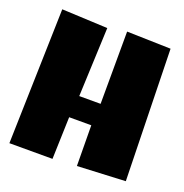

<svg xmlns="http://www.w3.org/2000/svg" viewBox="-125 -804 876 916"><g transform="rotate(20 313.0 -346.0)"><path d="M604.5 -19.5 360.4 -7.8 358.4 -213.9H246.1L239.3 0H20.5L39.1 -686.5L271.5 -675.8L256.8 -325.2H365.2L366.2 -692.4L588.9 -686.5Z"/></g></svg>

Font: Luckiest Guy
Style: Regular
Weight: 400
Designer: Astigmatic (AOETI)
Foundry: Astigmatic (AOETI)
Version: Version 1.000